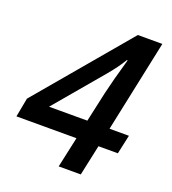

<svg xmlns="http://www.w3.org/2000/svg" viewBox="-133 -815 816 913"><g transform="rotate(20 274.5 -358.0)"><path d="M511.2 -154.8H413.1L379.9 0H268.1L301.8 -154.8H-2L16.1 -251L408.2 -715.8H532.2L434.1 -251H532.2ZM321.8 -251 355 -401.9Q370.1 -468.3 403.8 -585.9H399.9Q375 -543.9 334 -495.1L127.9 -251Z"/></g></svg>

Font: f52537652928320   
Style: Italic
Weight: 600
Italic angle: -12°
Foundry: Ascender Corporation
Version: Version 1.10